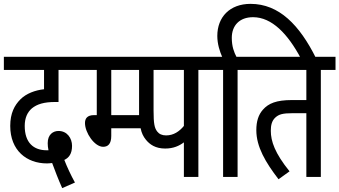

<svg xmlns="http://www.w3.org/2000/svg" viewBox="-20 -916 1757 994"><path d="M302 58 368 29C347 -9 327 -52 313 -88C336 -99 353 -119 353 -161C353 -200 328 -238 283 -238C255 -238 227 -220 227 -175C227 -165 228 -151 231 -138C227 -138 225 -138 222 -138C154 -138 108 -177 108 -264C108 -306 122 -335 145 -355C172 -377 208 -388 266 -388H283V-554H403V-622H0V-554H208V-454C162 -449 116 -432 86 -402C55 -371 33 -330 33 -264C33 -137 118 -70 223 -70C232 -70 241 -71 250 -72C263 -36 282 13 302 58Z M1007 -554H1083V-622H391V-554H481V-320H467C431 -320 420 -302 420 -279C420 -229 469 -156 514 -156C539 -156 556 -171 556 -212V-252H708C713 -227 722 -209 735 -193C755 -168 785 -147 835 -147C878 -147 908 -161 932 -179V0H1007ZM556 -320V-554H700V-337C700 -331 700 -325 700 -320ZM932 -554V-264C909 -236 879 -215 840 -215C819 -215 804 -222 794 -235C780 -253 775 -275 775 -344V-554Z M1135 -554V0H1210V-554H1286V-622H1204C1192 -645 1180 -675 1180 -720C1180 -784 1220 -827 1290 -827C1388 -827 1470 -740 1537 -615H1616C1531 -786 1425 -896 1277 -896C1170 -896 1105 -828 1105 -730C1105 -688 1118 -649 1130 -622H1071V-554Z M1641 -554H1717V-622H1274V-554H1566V-398H1491C1411 -398 1370 -381 1341 -348C1318 -322 1307 -288 1307 -242C1307 -156 1355 -75 1422 12L1479 -29C1403 -123 1382 -185 1382 -239C1382 -267 1387 -291 1406 -308C1424 -324 1443 -330 1495 -330H1566V0H1641Z"/></svg>

Font: Noto Sans Devanagari UI ExtraCondensed
Style: Regular
Weight: 400
Width: 2
Designer: Jelle Bosma - Monotype Design Team
Foundry: Monotype Imaging Inc.
Version: Version 2.003